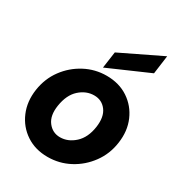

<svg xmlns="http://www.w3.org/2000/svg" viewBox="-181 -870 926 999"><g transform="rotate(30 282.0 -370.5)"><path d="M253 12Q179 12 124 -24.5Q69 -61 42.5 -123Q16 -185 27 -260Q38 -333 79 -388.5Q120 -444 180.5 -476Q241 -508 310 -508Q385 -508 440 -471.5Q495 -435 521.5 -373.5Q548 -312 537 -237Q527 -165 485.5 -108.5Q444 -52 383.5 -20Q323 12 253 12ZM258 -109Q306 -109 346 -145.5Q386 -182 396 -251Q405 -315 378 -351Q351 -387 305 -387Q257 -387 217.5 -351.5Q178 -316 167 -246Q157 -182 185 -145.5Q213 -109 258 -109ZM271 -535 285 -634 531 -753 516 -642Z"/></g></svg>

Font: Host Grotesk Black
Style: Italic
Weight: 900
Italic angle: -8°
Designer: Doğukan Karapınar based on Poppins by Indian Type Foundry, Jonny Pinhorn
Foundry: Element Type
Version: Version 1.000; ttfautohint (v1.8.4.7-5d5b);gftools[0.9.33]